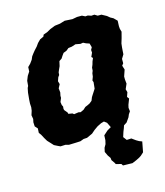

<svg xmlns="http://www.w3.org/2000/svg" viewBox="-104 -597 725 843"><g transform="rotate(-15 258.5 -175.5)"><path d="M198 14 177 15 145 16 131 12 108 13 99 9 81 0 71 -11 57 -26 48 -41 39 -58 31 -69 32 -89 21 -101 20 -120 23 -134 20 -152 26 -171 28 -186 27 -203 28 -221 31 -252 35 -272 39 -280 41 -303 49 -323 60 -340 61 -360 73 -372 84 -387 90 -401 99 -413 108 -424 120 -437 130 -451 143 -464 160 -472 163 -480 182 -487 198 -496 221 -505 245 -508 268 -515 303 -513 325 -517H347L361 -510L372 -511L387 -506L401 -507L414 -499H431L453 -487L465 -477L478 -470L493 -455L492 -430L493 -418L497 -404L490 -377L483 -354L481 -336L480 -322L479 -306L468 -288V-268L461 -259L467 -240L457 -211V-198L459 -178L449 -155L453 -141L446 -121L453 -112L443 -86L440 -73L442 -57L434 -45L429 -33L415 -13L401 -4L390 8L365 5L346 3L344 -9L332 -34L320 -43L306 -39L288 -30L271 -18L256 -5L230 7L214 8ZM202 -108 223 -111 232 -109 247 -116 258 -126 270 -131 280 -136 291 -145 297 -160 302 -168 313 -185 318 -193 321 -222 318 -230 324 -246 326 -261 330 -271 331 -285 336 -297 340 -311 346 -325 340 -331 348 -349 347 -361 353 -372 348 -390 333 -395 321 -401 309 -399 287 -403 269 -397 253 -395 242 -386 227 -380 219 -369 212 -358 200 -350 195 -328 189 -315 184 -303 183 -291 177 -283 171 -266 175 -252 166 -235 168 -216 165 -202V-192L158 -175L160 -161L164 -153L163 -142L165 -136L176 -123L178 -116L196 -113ZM351 165 346 157 322 151 319 145 308 129 307 119 298 106 289 87 293 69 301 55 305 38 306 16 325 -1 344 -12 378 -21 398 -24 412 -18 407 -10 401 -4 397 8 391 23 384 45 396 61 417 60 435 73 447 80 460 85 456 106 451 132 438 144 429 150 413 158 394 166Z"/></g></svg>

Font: Winky Rough SemiBold
Style: Italic
Weight: 600
Italic angle: -8.97852°
Designer: Simon Atzbach
Foundry: typofactur
Version: Version 1.206; ttfautohint (v1.8.4.7-5d5b)